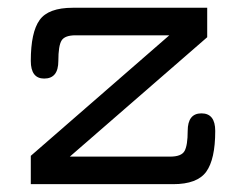

<svg xmlns="http://www.w3.org/2000/svg" viewBox="-20 -470 620 490"><path d="M158.2 -70.3 508.8 -375V-450.2H166C124.3 -450.2 96 -439.8 81.1 -418.9C66.1 -398.1 58.6 -363.3 58.6 -314.5C58.6 -284.5 70 -269.5 92.8 -269.5C116.9 -269.5 128.9 -284.5 128.9 -314.5C128.9 -340.5 131.7 -357.9 137.2 -366.7C142.7 -375.5 154.6 -379.9 172.9 -379.9H412.1L58.6 -72.3V0H421.9C462.9 0 491 -10.6 506.3 -31.7C521.6 -52.9 529.3 -87.6 529.3 -135.7C529.3 -165.7 517.6 -180.7 494.1 -180.7C470.7 -180.7 459 -165.7 459 -135.7C459 -111.7 456.4 -94.7 451.2 -85C446 -75.2 433.6 -70.3 414.1 -70.3Z"/></svg>

Font: Jura
Style: DemiBold
Weight: 600
Version: Version 2.5.1